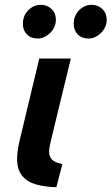

<svg xmlns="http://www.w3.org/2000/svg" viewBox="-20 -767 463 797"><path d="M214 10Q164 9 127.5 -2Q91 -13 71 -38.5Q51 -64 51 -108Q51 -125 54 -145Q57 -165 62 -186L143 -524H274L191 -182Q188 -169 186 -158.5Q184 -148 184 -137Q184 -117 196 -104.5Q208 -92 239 -86ZM348 -607Q320 -607 303 -624Q286 -641 286 -668Q286 -702 308.5 -724.5Q331 -747 360 -747Q387 -747 405 -729.5Q423 -712 423 -685Q423 -663 411.5 -645.5Q400 -628 383 -617.5Q366 -607 348 -607ZM137 -607Q109 -607 92 -624Q75 -641 75 -668Q75 -702 97.5 -724.5Q120 -747 149 -747Q176 -747 194 -729.5Q212 -712 212 -685Q212 -663 200.5 -645.5Q189 -628 172 -617.5Q155 -607 137 -607Z"/></svg>

Font: Ubuntu Sans
Style: Bold Italic
Weight: 700
Italic angle: -13.5°
Designer: Dalton Maag Ltd
Foundry: Dalton Maag Ltd
Version: Version 1.006